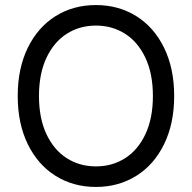

<svg xmlns="http://www.w3.org/2000/svg" viewBox="-20 -737 767 767"><path d="M363.3 9.8Q272.5 9.8 201.7 -34.7Q130.9 -79.1 90.8 -161.4Q50.8 -243.7 50.8 -353.5Q50.8 -463.4 90.8 -545.7Q130.9 -627.9 201.7 -672.4Q272.5 -716.8 363.3 -716.8Q453.6 -716.8 524.7 -672.4Q595.7 -627.9 635.7 -545.7Q675.8 -463.4 675.8 -353.5Q675.8 -243.7 635.7 -161.4Q595.7 -79.1 524.7 -34.7Q453.6 9.8 363.3 9.8ZM363.3 -634.8Q298.3 -634.8 246.8 -602.1Q195.3 -569.3 165.5 -505.9Q135.7 -442.4 135.7 -353.5Q135.7 -264.6 165.5 -201.2Q195.3 -137.7 246.8 -105Q298.3 -72.3 363.3 -72.3Q428.2 -72.3 479.7 -105Q531.2 -137.7 561 -201.2Q590.8 -264.6 590.8 -353.5Q590.8 -442.4 561 -505.9Q531.2 -569.3 479.7 -602.1Q428.2 -634.8 363.3 -634.8Z"/></svg>

Font: WEMIX Pretendard
Style: Regular
Weight: 400
Designer: Base glyphs from Inter by Rasmus Andersson; Hangeul glyphs from Noto Sans CJK(Source Han Sans) by Jang Soo-young and Kan
Foundry: Kil Hyung-jin
Version: Version 1.000